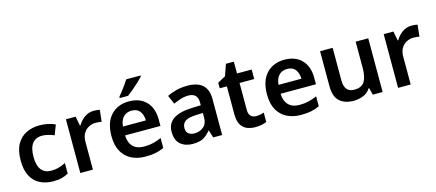

<svg xmlns="http://www.w3.org/2000/svg" viewBox="-54 -1313 4251 1871"><g transform="rotate(-15 2071.0 -378.0)"><path d="M307 10Q231 10 173 -19.5Q115 -49 82.5 -110.5Q50 -172 50 -268Q50 -368 85 -430.5Q120 -493 180 -522.5Q240 -552 316 -552Q361 -552 402 -542.5Q443 -533 472 -519L434 -420Q406 -431 375 -439.5Q344 -448 315 -448Q180 -448 180 -269Q180 -182 214.5 -138.5Q249 -95 312 -95Q355 -95 391.5 -105.5Q428 -116 460 -133V-27Q430 -9 393.5 0.5Q357 10 307 10Z M862 -552Q877 -552 894 -550.5Q911 -549 923 -546L910 -428Q898 -431 882.5 -432.5Q867 -434 849 -434Q814 -434 781.5 -417.5Q749 -401 728 -367Q707 -333 707 -281V0H580V-542H678L696 -448H702Q726 -491 767.5 -521.5Q809 -552 862 -552Z M1217 -552Q1326 -552 1389.5 -487Q1453 -422 1453 -306V-241H1096Q1098 -168 1137 -128Q1176 -88 1248 -88Q1299 -88 1340 -98Q1381 -108 1424 -127V-27Q1384 -8 1341 1Q1298 10 1237 10Q1157 10 1096 -20.5Q1035 -51 1000.5 -113Q966 -175 966 -267Q966 -406 1035 -479Q1104 -552 1217 -552ZM1219 -458Q1167 -458 1135.5 -425Q1104 -392 1099 -330H1330Q1329 -386 1302 -422Q1275 -458 1219 -458ZM1393 -756Q1376 -737 1345.5 -708.5Q1315 -680 1282 -652Q1249 -624 1224 -606H1140V-619Q1155 -637 1175.5 -663Q1196 -689 1215.5 -716.5Q1235 -744 1248 -766H1393Z M1807 -552Q2011 -552 2011 -364V0H1921L1897 -75H1893Q1857 -31 1818.5 -10.5Q1780 10 1712 10Q1639 10 1591 -30.5Q1543 -71 1543 -157Q1543 -322 1794 -331L1885 -334V-357Q1885 -412 1860 -434.5Q1835 -457 1791 -457Q1752 -457 1713.5 -444.5Q1675 -432 1639 -416L1601 -504Q1641 -525 1693.5 -538.5Q1746 -552 1807 -552ZM1819 -254Q1737 -251 1705 -227Q1673 -203 1673 -160Q1673 -121 1696 -103Q1719 -85 1755 -85Q1810 -85 1847.5 -116.5Q1885 -148 1885 -210V-256Z M2378 -92Q2400 -92 2421 -96Q2442 -100 2459 -106V-12Q2438 -2 2409 4Q2380 10 2345 10Q2298 10 2260.5 -5.5Q2223 -21 2200.5 -59Q2178 -97 2178 -166V-446H2106V-502L2186 -546L2226 -661H2306V-542H2454V-446H2306V-172Q2306 -132 2326 -112Q2346 -92 2378 -92Z M2786 -552Q2895 -552 2958.5 -487Q3022 -422 3022 -306V-241H2665Q2667 -168 2706 -128Q2745 -88 2817 -88Q2868 -88 2909 -98Q2950 -108 2993 -127V-27Q2953 -8 2910 1Q2867 10 2806 10Q2726 10 2665 -20.5Q2604 -51 2569.5 -113Q2535 -175 2535 -267Q2535 -406 2604 -479Q2673 -552 2786 -552ZM2788 -458Q2736 -458 2704.5 -425Q2673 -392 2668 -330H2899Q2898 -386 2871 -422Q2844 -458 2788 -458Z M3630 -542V0H3531L3513 -70H3507Q3481 -28 3435 -9Q3389 10 3338 10Q3247 10 3195.5 -37Q3144 -84 3144 -188V-542H3271V-214Q3271 -93 3370 -93Q3446 -93 3474.5 -140.5Q3503 -188 3503 -278V-542Z M4068 -552Q4083 -552 4100 -550.5Q4117 -549 4129 -546L4116 -428Q4104 -431 4088.5 -432.5Q4073 -434 4055 -434Q4020 -434 3987.5 -417.5Q3955 -401 3934 -367Q3913 -333 3913 -281V0H3786V-542H3884L3902 -448H3908Q3932 -491 3973.5 -521.5Q4015 -552 4068 -552Z"/></g></svg>

Font: Noto Sans Lao Looped SemiBold
Style: Regular
Weight: 600
Designer: Mark Frömberg, Ben Mitchell
Foundry: The Fontpad Ltd
Version: Version 1.002; ttfautohint (v1.8.4.7-5d5b)